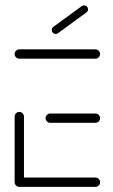

<svg xmlns="http://www.w3.org/2000/svg" viewBox="-20 -705 426 724"><path d="M35.2 -18.1V-265.2Q35.2 -272.6 40.4 -277.8Q45.6 -283 52.6 -283Q60 -283 65.2 -277.8Q70.4 -272.6 70.4 -265.2V-18.1ZM357.4 -17.8Q357.4 -10.4 352 -5.2Q346.7 0 339.6 -0.4H52.6Q45.6 -0.4 40.4 -5.6Q35.2 -10.7 35.2 -17.8Q35.2 -25.2 40.4 -30.4Q45.6 -35.6 52.6 -35.6H339.6Q347 -35.6 352.2 -30.4Q357.4 -25.2 357.4 -17.8ZM151.9 -259.3Q151.9 -266.7 157.2 -271.9Q162.6 -277 169.6 -277H339.6Q347 -277 352.2 -271.9Q357.4 -266.7 357.4 -259.3Q357.4 -252.2 352.2 -247Q347 -241.9 339.6 -241.9H169.6Q162.2 -241.9 157 -247Q151.9 -252.2 151.9 -259.3ZM35.2 -501.1Q35.2 -508.5 40.4 -513.7Q45.6 -518.9 52.6 -518.9H339.6Q347 -518.9 352.2 -513.7Q357.4 -508.5 357.4 -501.1Q357.4 -494.1 352.2 -488.9Q347 -483.7 339.6 -483.7H52.6Q45.6 -483.7 40.4 -488.9Q35.2 -494.1 35.2 -501.1ZM190 -577Q183.7 -577 179.4 -581.5Q175.2 -585.9 175.2 -591.9Q175.2 -599.6 181.1 -603.7L288.1 -681.9Q292.2 -684.8 297 -684.8Q303.3 -684.8 307.6 -680.6Q311.9 -676.3 311.9 -670Q311.9 -662.2 305.9 -658.1L198.9 -580Q194.8 -577 190 -577Z"/></svg>

Font: 26F Galaxy Sans Light
Style: Regular
Weight: 300
Designer: C₂₉H₂₅N₃O₅
Version: Version 1.100